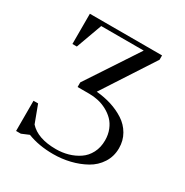

<svg xmlns="http://www.w3.org/2000/svg" viewBox="-164 -834 937 974"><g transform="rotate(30 304.5 -347.0)"><path d="M58.1 0V-176.8H85L123 -75.2Q171.9 -21 278.8 -21Q315.4 -21 349.1 -30.5Q382.8 -40 411.1 -59.1Q439.5 -78.1 456.3 -110.4Q473.1 -142.6 473.1 -184.1Q473.1 -217.3 461.9 -245.4Q450.7 -273.4 432.1 -292.2Q413.6 -311 388.9 -324.2Q364.3 -337.4 338.1 -343.3Q312 -349.1 285.2 -349.1H216.8V-376L415 -676.8H166L110.8 -524.9H85V-702.1H507.8V-676.8L313 -377Q359.4 -373 401.1 -359.9Q442.9 -346.7 477.8 -324Q512.7 -301.3 533.4 -265.4Q554.2 -229.5 554.2 -185.1Q554.2 -136.7 529.5 -98.4Q504.9 -60.1 464.4 -37.6Q423.8 -15.1 376.5 -3.7Q329.1 7.8 278.8 7.8Q194.8 7.8 128.9 -18.1L85.9 0Z"/></g></svg>

Font: Dihjauti
Style: Regular
Weight: 400
Designer: T. Christopher White
Version: Version 3.0.0